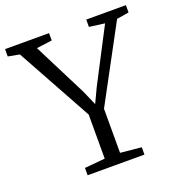

<svg xmlns="http://www.w3.org/2000/svg" viewBox="-143 -858 917 972"><g transform="rotate(-20 315.5 -371.5)"><path d="M274.5 -49.5V-287L51.5 -692L-10 -703.5V-743H227V-703.5L143.5 -692.5L288.5 -405.5L323.5 -325.5L361 -405L510.5 -692.5L427.5 -703.5V-743H641V-703.5L575.5 -693L357.5 -288V-50.5L470.5 -39.5V0H164.5V-39.5Z"/></g></svg>

Font: Merriweather 36pt Light
Style: Regular
Weight: 300
Designer: Eben Sorkin
Foundry: Eben Sorkin
Version: Version 2.100